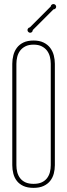

<svg xmlns="http://www.w3.org/2000/svg" viewBox="-20 -908 328 938"><path d="M60.1 -101.1Q60.1 -83.5 64.2 -67.1Q68.4 -50.8 78.1 -37.8Q87.9 -24.9 104 -17.3Q120.1 -9.8 144 -9.8Q168 -9.8 184.1 -17.3Q200.2 -24.9 210 -37.8Q219.7 -50.8 223.9 -67.1Q228 -83.5 228 -101.1V-596.2Q228 -613.3 223.9 -630.1Q219.7 -647 210 -660.2Q200.2 -673.3 184.1 -681.6Q168 -689.9 144 -689.9Q120.1 -689.9 104 -681.6Q87.9 -673.3 78.1 -660.2Q68.4 -647 64.2 -630.1Q60.1 -613.3 60.1 -596.2ZM248 -101.1Q248 -79.6 242.7 -59.6Q237.3 -39.6 225.1 -24.2Q212.9 -8.8 192.9 0.5Q172.9 9.8 144 9.8Q114.3 9.8 94.2 0.5Q74.2 -8.8 62.3 -24.2Q50.3 -39.6 45.2 -59.6Q40 -79.6 40 -101.1V-596.2Q40 -617.2 45.2 -637.7Q50.3 -658.2 62.3 -674.3Q74.2 -690.4 94.2 -700.2Q114.3 -710 144 -710Q172.9 -710 192.9 -700.2Q212.9 -690.4 225.1 -674.3Q237.3 -658.2 242.7 -637.7Q248 -617.2 248 -596.2ZM140.1 -761.2Q140.1 -755.9 136.5 -752Q132.8 -748 127.4 -748Q122.1 -748 118.2 -752Q114.3 -755.9 114.3 -761.2Q114.3 -765.6 117.4 -769.5Q120.6 -773.4 126 -774.4L228 -876.5Q228 -880.9 231.9 -884.5Q235.8 -888.2 241.2 -888.2Q246.6 -888.2 250.5 -884.3Q254.4 -880.4 254.4 -875Q254.4 -869.6 250.5 -866Q246.6 -862.3 241.2 -862.3Z"/></svg>

Font: Wire One
Style: Regular
Weight: 400
Designer: Alexei Vanyashin, Gayaneh Bagdasaryan
Foundry: Cyreal Type Foundry
Version: Version 1.000